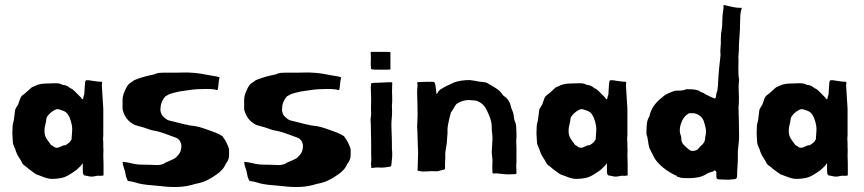

<svg xmlns="http://www.w3.org/2000/svg" viewBox="-20 -686 3497 777"><path d="M399 24 392 25Q387 26 385.5 25.5Q384 25 376 25Q375 25 370 26Q365 27 359 28Q353 29 346 28.5Q339 28 335 26Q330 26 328 25Q326 24 321 24Q316 20 315.5 12Q315 4 315 -1V-26L307 -15L289 2Q279 9 272.5 13.5Q266 18 257 23Q242 32 224.5 35Q207 38 192 38Q177 38 160.5 32Q144 26 131 21Q127 20 123.5 17.5Q120 15 117 13Q111 8 103.5 3Q96 -2 91 -7Q88 -9 85.5 -11.5Q83 -14 79 -16Q74 -19 70 -26Q65 -37 57.5 -47.5Q50 -58 45 -72Q42 -83 37 -93Q32 -103 32 -112Q32 -117 31 -129Q30 -141 30 -146Q30 -155 30.5 -160Q31 -165 31 -175Q31 -180 32.5 -185.5Q34 -191 36 -200Q38 -211 39 -223.5Q40 -236 42 -244Q49 -257 51.5 -260Q54 -263 56 -271Q58 -277 61.5 -286.5Q65 -296 72 -301Q75 -303 81 -308Q87 -313 93.5 -319Q100 -325 105 -329.5Q110 -334 112 -334L130 -342Q138 -345 148 -346.5Q158 -348 167 -348L198 -349Q203 -349 209.5 -349Q216 -349 218 -348Q223 -348 228 -345Q233 -342 238 -342Q243 -342 250.5 -338.5Q258 -335 263 -330Q273 -326 278.5 -320.5Q284 -315 289 -310Q294 -305 298.5 -300.5Q303 -296 308 -291Q308 -288 312 -286Q314 -285 315 -284Q317 -286 317.5 -292Q318 -298 321 -303Q322 -317 322.5 -328.5Q323 -340 324 -344Q323 -348 325 -355.5Q327 -363 332 -361Q334 -362 341 -361Q348 -360 357 -358.5Q366 -357 375.5 -356Q385 -355 392 -355Q393 -355 393 -350Q393 -345 392 -342L398 -246V-138Q398 -135 397.5 -132Q397 -129 397 -126Q398 -117 398 -107.5Q398 -98 398 -88Q399 -81 398.5 -73.5Q398 -66 398 -58Q398 -52 398.5 -41.5Q399 -31 399 -20Q399 -9 399 1.5Q399 12 399 19ZM270 -127V-130Q270 -136 272 -156.5Q274 -177 263 -207Q260 -215 254 -224Q248 -233 235 -238Q228 -240 222 -242.5Q216 -245 209 -244Q202 -242 191.5 -235Q181 -228 174 -218Q169 -213 168 -207Q167 -201 166 -193Q163 -180 161.5 -173Q160 -166 160 -155Q160 -135 171.5 -120Q183 -105 186 -100Q189 -97 191.5 -96.5Q194 -96 199 -91Q209 -86 218 -89.5Q227 -93 238 -98H244Q253 -103 259 -108Q265 -113 270 -123Z M694 -51Q704 -60 709 -70.5Q714 -81 714 -96Q714 -105 709 -114Q704 -123 694 -128Q670 -137 645 -146Q620 -155 591 -160Q577 -165 561.5 -170Q546 -175 526 -180Q486 -199 476 -244Q476 -263 476 -281Q476 -299 485 -318Q491 -332 495.5 -338.5Q500 -345 504.5 -348.5Q509 -352 513.5 -354.5Q518 -357 524 -362Q547 -371 563.5 -375.5Q580 -380 604 -385Q614 -390 623.5 -391Q633 -392 642 -392H696Q711 -392 724 -392.5Q737 -393 751 -392Q773 -391 792 -388Q811 -385 836 -380Q859 -377 869 -373Q867 -368 865.5 -357Q864 -346 863 -335Q863 -333 862.5 -331.5Q862 -330 862 -328Q862 -323 859 -322Q857 -321 854.5 -322Q852 -323 849 -324Q832 -326 814 -326Q796 -326 778 -325Q760 -324 742 -321Q724 -318 707 -316Q699 -314 692 -312.5Q685 -311 678 -309Q670 -307 663.5 -304Q657 -301 649 -296Q639 -284 635 -274Q630 -262 630 -250Q628 -245 630 -234.5Q632 -224 638 -217Q651 -203 662 -199Q681 -194 698.5 -190Q716 -186 730 -182Q735 -182 741 -180Q747 -178 752 -178Q772 -176 788 -171.5Q804 -167 823 -160Q837 -155 851.5 -149.5Q866 -144 880 -135Q891 -120 896.5 -109Q902 -98 907 -83V-57Q907 -47 903 -38Q899 -29 894 -24Q884 2 855 21Q836 35 815.5 44.5Q795 54 771 58Q737 69 702.5 70.5Q668 72 630 67L575 62Q566 61 554 59Q542 57 530 53Q513 48 505.5 47.5Q498 47 497 45Q496 43 495 41.5Q494 40 494 39Q489 28 488 18.5Q487 9 482 -5Q480 -10 479 -14Q478 -18 477 -22V-25Q477 -27 476.5 -28Q476 -29 477 -31Q482 -31 485.5 -30Q489 -29 494 -29Q506 -26 521.5 -23Q537 -20 546 -20Q555 -20 566 -19.5Q577 -19 591 -19Q603 -18 616 -18Q629 -18 642 -23Q645 -26 652 -29Q659 -32 667 -35.5Q675 -39 682.5 -42.5Q690 -46 694 -51Z M1186 -51Q1196 -60 1201 -70.5Q1206 -81 1206 -96Q1206 -105 1201 -114Q1196 -123 1186 -128Q1162 -137 1137 -146Q1112 -155 1083 -160Q1069 -165 1053.5 -170Q1038 -175 1018 -180Q978 -199 968 -244Q968 -263 968 -281Q968 -299 977 -318Q983 -332 987.5 -338.5Q992 -345 996.5 -348.5Q1001 -352 1005.5 -354.5Q1010 -357 1016 -362Q1039 -371 1055.5 -375.5Q1072 -380 1096 -385Q1106 -390 1115.5 -391Q1125 -392 1134 -392H1188Q1203 -392 1216 -392.5Q1229 -393 1243 -392Q1265 -391 1284 -388Q1303 -385 1328 -380Q1351 -377 1361 -373Q1359 -368 1357.5 -357Q1356 -346 1355 -335Q1355 -333 1354.5 -331.5Q1354 -330 1354 -328Q1354 -323 1351 -322Q1349 -321 1346.5 -322Q1344 -323 1341 -324Q1324 -326 1306 -326Q1288 -326 1270 -325Q1252 -324 1234 -321Q1216 -318 1199 -316Q1191 -314 1184 -312.5Q1177 -311 1170 -309Q1162 -307 1155.5 -304Q1149 -301 1141 -296Q1131 -284 1127 -274Q1122 -262 1122 -250Q1120 -245 1122 -234.5Q1124 -224 1130 -217Q1143 -203 1154 -199Q1173 -194 1190.5 -190Q1208 -186 1222 -182Q1227 -182 1233 -180Q1239 -178 1244 -178Q1264 -176 1280 -171.5Q1296 -167 1315 -160Q1329 -155 1343.5 -149.5Q1358 -144 1372 -135Q1383 -120 1388.5 -109Q1394 -98 1399 -83V-57Q1399 -47 1395 -38Q1391 -29 1386 -24Q1376 2 1347 21Q1328 35 1307.5 44.5Q1287 54 1263 58Q1229 69 1194.5 70.5Q1160 72 1122 67L1067 62Q1058 61 1046 59Q1034 57 1022 53Q1005 48 997.5 47.5Q990 47 989 45Q988 43 987 41.5Q986 40 986 39Q981 28 980 18.5Q979 9 974 -5Q972 -10 971 -14Q970 -18 969 -22V-25Q969 -27 968.5 -28Q968 -29 969 -31Q974 -31 977.5 -30Q981 -29 986 -29Q998 -26 1013.5 -23Q1029 -20 1038 -20Q1047 -20 1058 -19.5Q1069 -19 1083 -19Q1095 -18 1108 -18Q1121 -18 1134 -23Q1137 -26 1144 -29Q1151 -32 1159 -35.5Q1167 -39 1174.5 -42.5Q1182 -46 1186 -51Z M1566 -87Q1568 -67 1567 -51Q1566 -35 1564 -21Q1564 -15 1561 -12Q1551 -10 1538 -8.5Q1525 -7 1514 -8Q1505 -9 1496 -7.5Q1487 -6 1483 -6Q1483 -12 1482 -17Q1481 -22 1482 -31Q1483 -39 1482.5 -48Q1482 -57 1482 -65V-114Q1481 -137 1481 -161Q1481 -185 1480 -193Q1479 -202 1480.5 -211Q1482 -220 1482 -229Q1481 -243 1481.5 -257.5Q1482 -272 1482 -286Q1482 -298 1481 -317.5Q1480 -337 1482 -349Q1490 -351 1502 -351Q1514 -351 1528 -352Q1539 -353 1550 -353Q1561 -353 1566 -353Q1568 -353 1567.5 -347.5Q1567 -342 1567 -340Q1566 -315 1567 -296.5Q1568 -278 1566 -258Q1567 -238 1566.5 -223.5Q1566 -209 1564 -189Q1564 -186 1564 -173Q1564 -160 1565 -143.5Q1566 -127 1566 -111.5Q1566 -96 1566 -87ZM1481 -417Q1480 -422 1480.5 -432Q1481 -442 1481 -453Q1481 -458 1480.5 -462Q1480 -466 1480 -470Q1480 -472 1480.5 -473Q1481 -474 1481 -476H1553Q1558 -476 1559 -475.5Q1560 -475 1560 -470V-405Q1554 -404 1541.5 -404Q1529 -404 1516 -404Q1503 -404 1492.5 -404.5Q1482 -405 1482 -407Q1481 -410 1481 -417Z M1670 -341Q1670 -344 1669 -347Q1668 -350 1669 -353Q1670 -353 1672.5 -353.5Q1675 -354 1677 -354H1683Q1688 -355 1693 -354.5Q1698 -354 1703 -355H1733Q1735 -355 1737 -353Q1739 -351 1740 -350L1742 -341Q1742 -338 1743 -334Q1745 -326 1745 -317Q1746 -314 1746 -311Q1746 -305 1747 -305Q1751 -309 1753 -313.5Q1755 -318 1758 -320Q1761 -323 1762.5 -324Q1764 -325 1765.5 -326Q1767 -327 1770 -328.5Q1773 -330 1779 -334Q1788 -339 1795.5 -342Q1803 -345 1819 -353Q1822 -354 1829.5 -356Q1837 -358 1846 -359.5Q1855 -361 1864.5 -361.5Q1874 -362 1881 -362Q1892 -361 1899 -359.5Q1906 -358 1918 -356Q1923 -355 1934.5 -354Q1946 -353 1950 -351Q1975 -337 1990 -327Q2005 -317 2016 -300Q2018 -298 2022 -295.5Q2026 -293 2031 -288Q2036 -283 2040.5 -274.5Q2045 -266 2045 -264Q2049 -247 2054 -236.5Q2059 -226 2060 -209Q2061 -201 2065 -191.5Q2069 -182 2069 -172Q2069 -162 2070 -149.5Q2071 -137 2069 -114Q2069 -107 2069.5 -101Q2070 -95 2070 -89V-43Q2070 -36 2070 -30Q2070 -24 2069 -18Q2069 -10 2069.5 -4Q2070 2 2070 10Q2070 12 2070 14.5Q2070 17 2068 18Q2066 19 2062.5 19Q2059 19 2057 19Q2048 19 2040 19.5Q2032 20 2023 19L1993 16Q1989 15 1982 16Q1975 17 1973 13Q1972 -10 1972.5 -19.5Q1973 -29 1973 -37Q1973 -42 1972 -49.5Q1971 -57 1970 -70L1973 -123Q1973 -133 1972.5 -138.5Q1972 -144 1971.5 -147.5Q1971 -151 1970.5 -156Q1970 -161 1970 -172Q1970 -190 1963.5 -208Q1957 -226 1948 -244Q1943 -254 1935 -262Q1927 -270 1914 -276Q1912 -277 1909 -278Q1906 -279 1904 -279L1881 -281Q1864 -282 1846 -275Q1828 -268 1824 -261Q1817 -249 1813 -243Q1809 -237 1805 -231Q1804 -228 1802 -220.5Q1800 -213 1797.5 -202.5Q1795 -192 1793 -180.5Q1791 -169 1791 -160Q1791 -153 1791 -146.5Q1791 -140 1790 -134L1788 -106L1782 -68Q1782 -58 1782 -46.5Q1782 -35 1781 -25V-2Q1775 2 1771 2Q1760 4 1755.5 6Q1751 8 1739 7Q1728 6 1710 7.5Q1692 9 1681 7Q1670 5 1670 4.5Q1670 4 1670 -1Q1670 -5 1670.5 -13.5Q1671 -22 1671 -31.5Q1671 -41 1671.5 -50Q1672 -59 1672 -64Q1672 -82 1671 -94Q1670 -106 1670 -124Q1670 -139 1669.5 -148.5Q1669 -158 1668 -173Q1668 -181 1669 -193.5Q1670 -206 1670 -220Q1670 -237 1669.5 -253Q1669 -269 1669 -277Q1668 -294 1668 -309.5Q1668 -325 1670 -341Z M2520 24 2513 25Q2508 26 2506.5 25.5Q2505 25 2497 25Q2496 25 2491 26Q2486 27 2480 28Q2474 29 2467 28.5Q2460 28 2456 26Q2451 26 2449 25Q2447 24 2442 24Q2437 20 2436.5 12Q2436 4 2436 -1V-26L2428 -15L2410 2Q2400 9 2393.5 13.5Q2387 18 2378 23Q2363 32 2345.5 35Q2328 38 2313 38Q2298 38 2281.5 32Q2265 26 2252 21Q2248 20 2244.5 17.5Q2241 15 2238 13Q2232 8 2224.5 3Q2217 -2 2212 -7Q2209 -9 2206.5 -11.5Q2204 -14 2200 -16Q2195 -19 2191 -26Q2186 -37 2178.5 -47.5Q2171 -58 2166 -72Q2163 -83 2158 -93Q2153 -103 2153 -112Q2153 -117 2152 -129Q2151 -141 2151 -146Q2151 -155 2151.5 -160Q2152 -165 2152 -175Q2152 -180 2153.5 -185.5Q2155 -191 2157 -200Q2159 -211 2160 -223.5Q2161 -236 2163 -244Q2170 -257 2172.5 -260Q2175 -263 2177 -271Q2179 -277 2182.5 -286.5Q2186 -296 2193 -301Q2196 -303 2202 -308Q2208 -313 2214.5 -319Q2221 -325 2226 -329.5Q2231 -334 2233 -334L2251 -342Q2259 -345 2269 -346.5Q2279 -348 2288 -348L2319 -349Q2324 -349 2330.5 -349Q2337 -349 2339 -348Q2344 -348 2349 -345Q2354 -342 2359 -342Q2364 -342 2371.5 -338.5Q2379 -335 2384 -330Q2394 -326 2399.5 -320.5Q2405 -315 2410 -310Q2415 -305 2419.5 -300.5Q2424 -296 2429 -291Q2429 -288 2433 -286Q2435 -285 2436 -284Q2438 -286 2438.5 -292Q2439 -298 2442 -303Q2443 -317 2443.5 -328.5Q2444 -340 2445 -344Q2444 -348 2446 -355.5Q2448 -363 2453 -361Q2455 -362 2462 -361Q2469 -360 2478 -358.5Q2487 -357 2496.5 -356Q2506 -355 2513 -355Q2514 -355 2514 -350Q2514 -345 2513 -342L2519 -246V-138Q2519 -135 2518.5 -132Q2518 -129 2518 -126Q2519 -117 2519 -107.5Q2519 -98 2519 -88Q2520 -81 2519.5 -73.5Q2519 -66 2519 -58Q2519 -52 2519.5 -41.5Q2520 -31 2520 -20Q2520 -9 2520 1.5Q2520 12 2520 19ZM2391 -127V-130Q2391 -136 2393 -156.5Q2395 -177 2384 -207Q2381 -215 2375 -224Q2369 -233 2356 -238Q2349 -240 2343 -242.5Q2337 -245 2330 -244Q2323 -242 2312.5 -235Q2302 -228 2295 -218Q2290 -213 2289 -207Q2288 -201 2287 -193Q2284 -180 2282.5 -173Q2281 -166 2281 -155Q2281 -135 2292.5 -120Q2304 -105 2307 -100Q2310 -97 2312.5 -96.5Q2315 -96 2320 -91Q2330 -86 2339 -89.5Q2348 -93 2359 -98H2365Q2374 -103 2380 -108Q2386 -113 2391 -123Z M2886 -351Q2887 -375 2890 -407.5Q2893 -440 2896 -464Q2894 -479 2896 -494.5Q2898 -510 2897 -525Q2897 -531 2897.5 -537.5Q2898 -544 2898 -550Q2903 -574 2903 -599Q2903 -624 2908 -654V-666Q2928 -661 2945.5 -657.5Q2963 -654 2982 -654Q2977 -639 2976 -624Q2975 -609 2975 -595Q2975 -566 2972.5 -537.5Q2970 -509 2970 -480Q2970 -474 2969 -467.5Q2968 -461 2968 -455Q2969 -447 2968.5 -435Q2968 -423 2968 -410Q2968 -397 2968.5 -385Q2969 -373 2971 -365Q2968 -341 2969.5 -316.5Q2971 -292 2970 -268Q2968 -251 2969 -235.5Q2970 -220 2970 -203Q2970 -186 2970.5 -169Q2971 -152 2971 -135Q2971 -118 2968 -94.5Q2965 -71 2966 -54Q2966 -30 2964.5 -12Q2963 6 2963 26Q2963 35 2958 37.5Q2953 40 2942 40Q2928 42 2917 41Q2906 40 2892 40Q2882 40 2880.5 36Q2879 32 2879 28V10Q2878 9 2877 7Q2876 5 2875 4.5Q2874 4 2873 3Q2868 8 2859 10Q2850 12 2841 17Q2826 27 2807.5 31Q2789 35 2769 35Q2755 35 2744.5 34.5Q2734 34 2725 30Q2720 30 2718.5 26.5Q2717 23 2712 23Q2692 13 2677 2.5Q2662 -8 2648 -22Q2633 -37 2625.5 -52Q2618 -67 2608 -87Q2604 -101 2602.5 -115.5Q2601 -130 2596 -144Q2596 -164 2597.5 -182.5Q2599 -201 2608 -215Q2613 -240 2627 -259Q2641 -278 2660 -292Q2670 -302 2683.5 -308Q2697 -314 2712 -319Q2722 -319 2734.5 -319.5Q2747 -320 2757 -325Q2771 -325 2782.5 -324.5Q2794 -324 2809 -319Q2813 -314 2821 -312Q2829 -310 2834 -305Q2843 -300 2853 -295.5Q2863 -291 2873 -287Q2878 -291 2878 -299.5Q2878 -308 2883 -319Q2883 -324 2884.5 -332Q2886 -340 2886 -351ZM2769 -228Q2750 -218 2740.5 -197.5Q2731 -177 2731 -158Q2731 -147 2734 -141Q2737 -135 2737 -126Q2737 -111 2746 -101Q2755 -91 2769 -80Q2781 -70 2802 -80Q2811 -91 2822.5 -101.5Q2834 -112 2834 -131Q2839 -151 2836 -166Q2833 -181 2828 -196Q2823 -210 2810 -219Q2797 -228 2782 -228Z M3411 24 3404 25Q3399 26 3397.5 25.5Q3396 25 3388 25Q3387 25 3382 26Q3377 27 3371 28Q3365 29 3358 28.5Q3351 28 3347 26Q3342 26 3340 25Q3338 24 3333 24Q3328 20 3327.5 12Q3327 4 3327 -1V-26L3319 -15L3301 2Q3291 9 3284.5 13.5Q3278 18 3269 23Q3254 32 3236.5 35Q3219 38 3204 38Q3189 38 3172.5 32Q3156 26 3143 21Q3139 20 3135.5 17.5Q3132 15 3129 13Q3123 8 3115.5 3Q3108 -2 3103 -7Q3100 -9 3097.5 -11.5Q3095 -14 3091 -16Q3086 -19 3082 -26Q3077 -37 3069.5 -47.5Q3062 -58 3057 -72Q3054 -83 3049 -93Q3044 -103 3044 -112Q3044 -117 3043 -129Q3042 -141 3042 -146Q3042 -155 3042.5 -160Q3043 -165 3043 -175Q3043 -180 3044.5 -185.5Q3046 -191 3048 -200Q3050 -211 3051 -223.5Q3052 -236 3054 -244Q3061 -257 3063.5 -260Q3066 -263 3068 -271Q3070 -277 3073.5 -286.5Q3077 -296 3084 -301Q3087 -303 3093 -308Q3099 -313 3105.5 -319Q3112 -325 3117 -329.5Q3122 -334 3124 -334L3142 -342Q3150 -345 3160 -346.5Q3170 -348 3179 -348L3210 -349Q3215 -349 3221.5 -349Q3228 -349 3230 -348Q3235 -348 3240 -345Q3245 -342 3250 -342Q3255 -342 3262.5 -338.5Q3270 -335 3275 -330Q3285 -326 3290.5 -320.5Q3296 -315 3301 -310Q3306 -305 3310.5 -300.5Q3315 -296 3320 -291Q3320 -288 3324 -286Q3326 -285 3327 -284Q3329 -286 3329.5 -292Q3330 -298 3333 -303Q3334 -317 3334.5 -328.5Q3335 -340 3336 -344Q3335 -348 3337 -355.5Q3339 -363 3344 -361Q3346 -362 3353 -361Q3360 -360 3369 -358.5Q3378 -357 3387.5 -356Q3397 -355 3404 -355Q3405 -355 3405 -350Q3405 -345 3404 -342L3410 -246V-138Q3410 -135 3409.5 -132Q3409 -129 3409 -126Q3410 -117 3410 -107.5Q3410 -98 3410 -88Q3411 -81 3410.5 -73.5Q3410 -66 3410 -58Q3410 -52 3410.5 -41.5Q3411 -31 3411 -20Q3411 -9 3411 1.5Q3411 12 3411 19ZM3282 -127V-130Q3282 -136 3284 -156.5Q3286 -177 3275 -207Q3272 -215 3266 -224Q3260 -233 3247 -238Q3240 -240 3234 -242.5Q3228 -245 3221 -244Q3214 -242 3203.5 -235Q3193 -228 3186 -218Q3181 -213 3180 -207Q3179 -201 3178 -193Q3175 -180 3173.5 -173Q3172 -166 3172 -155Q3172 -135 3183.5 -120Q3195 -105 3198 -100Q3201 -97 3203.5 -96.5Q3206 -96 3211 -91Q3221 -86 3230 -89.5Q3239 -93 3250 -98H3256Q3265 -103 3271 -108Q3277 -113 3282 -123Z"/></svg>

Font: Kirang Haerang
Style: Regular
Weight: 400
Version: Version 1.00